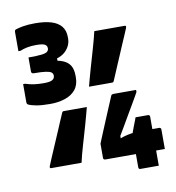

<svg xmlns="http://www.w3.org/2000/svg" viewBox="-96 -898 993 1085"><g transform="rotate(-10 400.0 -355.0)"><path d="M416 -406Q421 -425 427.5 -449Q434 -473 442 -501Q450 -529 458.5 -558Q467 -587 475 -615Q483 -643 489.5 -667.5Q496 -692 500 -710Q520 -710 543.5 -710Q567 -710 591.5 -710Q616 -710 637.5 -710Q659 -710 674 -710Q680 -710 681 -706.5Q682 -703 680 -697Q673 -679 663 -656.5Q653 -634 642 -608Q631 -582 619.5 -555Q608 -528 597 -502.5Q586 -477 576.5 -454Q567 -431 559 -413Q557 -409 554.5 -407.5Q552 -406 548 -406Q536 -406 519 -406Q502 -406 482.5 -406Q463 -406 445.5 -406Q428 -406 416 -406ZM384 -295Q379 -276 372.5 -251.5Q366 -227 358 -199Q350 -171 341.5 -142Q333 -113 325 -85.5Q317 -58 310.5 -33.5Q304 -9 300 10Q280 10 256.5 10Q233 10 208.5 10Q184 10 162.5 10Q141 10 126 10Q120 10 119 6.5Q118 3 120 -3Q127 -21 137 -44Q147 -67 158 -93Q169 -119 180.5 -145.5Q192 -172 203 -198Q214 -224 223.5 -246.5Q233 -269 241 -287Q243 -292 245.5 -293.5Q248 -295 252 -295Q264 -295 281 -295Q298 -295 317.5 -295Q337 -295 354.5 -295Q372 -295 384 -295ZM727 102Q723 102 708 102Q693 102 674.5 102Q656 102 641 102Q626 102 622 102Q617 102 614 99.5Q611 97 611 91V-96Q611 -98 615.5 -111.5Q620 -125 626.5 -141.5Q633 -158 638.5 -172Q644 -186 645 -190H716Q722 -190 724.5 -187Q727 -184 727 -179V51Q727 58 727 76Q727 94 727 102ZM777 15H435Q430 15 427 12Q424 9 424 4V-77Q424 -78 431.5 -96Q439 -114 450.5 -142Q462 -170 475.5 -202Q489 -234 501 -263Q513 -292 521.5 -311.5Q530 -331 531 -334Q533 -339 537 -340.5Q541 -342 545 -342Q549 -342 568 -342Q587 -342 610.5 -342Q634 -342 652.5 -342Q671 -342 675 -342V-330Q673 -326 662.5 -307.5Q652 -289 637 -263.5Q622 -238 605 -209Q588 -180 572.5 -153Q557 -126 545 -106.5Q533 -87 529 -80L542 -128V-71L527 -81Q546 -90 565 -95.5Q584 -101 606.5 -104.5Q629 -108 657 -108H766Q771 -108 774 -105Q777 -102 777 -97Q777 -93 777 -77Q777 -61 777 -41Q777 -21 777 -5Q777 11 777 15ZM347 -695Q347 -656 317.5 -625Q288 -594 224 -586L266 -610V-563L223 -587Q269 -584 297 -572.5Q325 -561 338.5 -539Q352 -517 352 -480V-471Q352 -428 330 -401Q308 -374 270 -361Q232 -348 184 -348Q136 -348 105.5 -353.5Q75 -359 59 -367Q55 -370 53.5 -373Q52 -376 52 -382Q52 -386 52 -400.5Q52 -415 52 -433.5Q52 -452 52 -466.5Q52 -481 52 -485H64Q88 -477 112.5 -473.5Q137 -470 169 -470Q203 -470 217 -478Q231 -486 231 -502Q231 -514 222.5 -521Q214 -528 190.5 -531.5Q167 -535 122 -535Q116 -535 112 -538Q108 -541 108 -547Q108 -552 108 -570Q108 -588 108 -605.5Q108 -623 108 -628Q158 -628 183 -631Q208 -634 216.5 -641.5Q225 -649 225 -660Q225 -676 211.5 -683Q198 -690 162 -690Q134 -690 111 -685.5Q88 -681 70 -673H58Q58 -677 58 -693Q58 -709 58 -729Q58 -749 58 -765Q58 -781 58 -785Q58 -788 59.5 -791.5Q61 -795 67 -797Q81 -802 108.5 -807Q136 -812 177 -812Q233 -812 270.5 -800.5Q308 -789 327.5 -765Q347 -741 347 -703Z"/></g></svg>

Font: Recursive Black
Style: Regular
Weight: 900
Version: Version 1.085